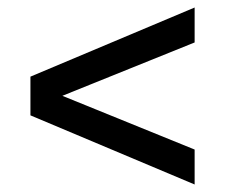

<svg xmlns="http://www.w3.org/2000/svg" viewBox="-20 -511 619 511"><path d="M498 -20 61 -204V-307L498 -491V-398L146 -256L498 -113Z"/></svg>

Font: Archivo SemiCondensed Medium
Style: Regular
Weight: 500
Width: 4
Designer: Hector Gatti
Foundry: Omnibus-Type
Version: Version 2.001